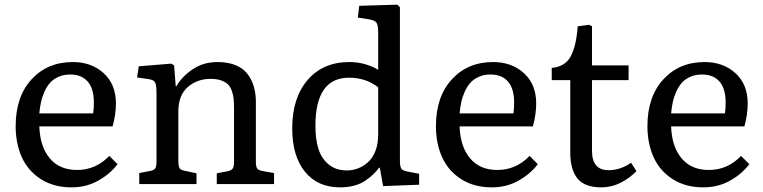

<svg xmlns="http://www.w3.org/2000/svg" viewBox="-20 -786 3258 820"><path d="M286.1 14.2Q209.5 14.2 154.5 -21Q99.6 -56.2 73.2 -114.5Q46.9 -172.9 46.9 -247.1Q46.9 -373 114.7 -447Q182.6 -521 291 -521Q370.6 -521 422.9 -473.4Q475.1 -425.8 475.1 -344.2Q475.1 -297.9 460.9 -246.1H147.9Q150.9 -159.7 192.6 -109.9Q234.4 -60.1 309.1 -60.1Q389.2 -60.1 446.8 -120.1L481.9 -85Q450.7 -43 399.4 -14.4Q348.1 14.2 286.1 14.2ZM147.9 -301.8H377.9Q380.9 -321.3 380.9 -348.1Q380.9 -407.2 354.7 -437.5Q328.6 -467.8 279.8 -467.8Q252 -467.8 230 -458Q208 -448.2 193.8 -432.4Q179.7 -416.5 169.7 -394Q159.7 -371.6 155 -349.6Q150.4 -327.6 147.9 -301.8Z M574.7 0V-46.9L622.6 -56.2Q631.8 -58.1 637.5 -61.5Q643.1 -64.9 645.3 -72Q647.5 -79.1 647.9 -85Q648.4 -90.8 648.4 -104V-386.2Q648.4 -421.4 642.8 -433.1Q637.2 -444.8 614.7 -448.2L565.4 -455.1L572.8 -502.9L711.4 -514.2L723.6 -506.8L730.5 -418H733.4Q757.3 -459.5 803 -490.2Q848.6 -521 908.7 -521Q953.6 -521 986.3 -507.6Q1019 -494.1 1037.4 -469.7Q1055.7 -445.3 1064.2 -415.8Q1072.8 -386.2 1072.8 -350.1V-96.2Q1072.8 -74.7 1078.1 -66.7Q1083.5 -58.6 1103.5 -55.2L1150.4 -46.9V0H905.8V-45.9L949.7 -54.2Q968.3 -57.6 973.9 -66.2Q979.5 -74.7 979.5 -96.2V-320.8Q979.5 -345.2 978 -361.8Q976.6 -378.4 970.7 -396.2Q964.8 -414.1 954.3 -424.8Q943.8 -435.5 925 -442.4Q906.2 -449.2 879.4 -449.2Q822.3 -449.2 782 -414.3Q741.7 -379.4 741.7 -310.1V-100.1Q741.7 -77.6 746.3 -68.8Q751 -60.1 766.6 -57.1L819.3 -45.9V0Z M1433.1 14.2Q1335.9 14.2 1282 -53Q1228 -120.1 1228 -237.8Q1228 -367.7 1293.7 -444.3Q1359.4 -521 1472.2 -521Q1509.8 -521 1542.2 -511Q1574.7 -501 1595.2 -487.8V-644Q1595.2 -677.7 1588.1 -688.7Q1581.1 -699.7 1552.2 -704.1L1508.3 -710.9L1514.2 -761.2L1677.2 -766.1L1688 -754.9V-98.1Q1688 -74.7 1694.3 -65.7Q1700.7 -56.6 1721.2 -53.2L1770 -43.9V2.9L1616.2 8.8L1602.1 -69.8H1599.1Q1586.9 -53.7 1574.7 -42Q1562.5 -30.3 1542.5 -15.9Q1522.5 -1.5 1494.4 6.3Q1466.3 14.2 1433.1 14.2ZM1461.9 -58.1Q1485.8 -58.1 1508.5 -66.7Q1531.2 -75.2 1551.3 -92.8Q1571.3 -110.4 1583.3 -141.1Q1595.2 -171.9 1595.2 -211.9V-413.1Q1543 -454.1 1470.2 -454.1Q1327.1 -454.1 1327.1 -248Q1327.1 -192.4 1339.6 -151.4Q1352.1 -110.4 1383.1 -84.2Q1414.1 -58.1 1461.9 -58.1Z M2081.1 14.2Q2004.4 14.2 1949.5 -21Q1894.5 -56.2 1868.2 -114.5Q1841.8 -172.9 1841.8 -247.1Q1841.8 -373 1909.7 -447Q1977.5 -521 2085.9 -521Q2165.5 -521 2217.8 -473.4Q2270 -425.8 2270 -344.2Q2270 -297.9 2255.9 -246.1H1942.9Q1945.8 -159.7 1987.5 -109.9Q2029.3 -60.1 2104 -60.1Q2184.1 -60.1 2241.7 -120.1L2276.9 -85Q2245.6 -43 2194.3 -14.4Q2143.1 14.2 2081.1 14.2ZM1942.9 -301.8H2172.9Q2175.8 -321.3 2175.8 -348.1Q2175.8 -407.2 2149.7 -437.5Q2123.5 -467.8 2074.7 -467.8Q2046.9 -467.8 2024.9 -458Q2002.9 -448.2 1988.8 -432.4Q1974.6 -416.5 1964.6 -394Q1954.6 -371.6 1950 -349.6Q1945.3 -327.6 1942.9 -301.8Z M2548.3 14.2Q2476.1 14.2 2445.8 -24.2Q2415.5 -62.5 2415.5 -134.8V-443.8H2336.4V-496.1Q2392.1 -500.5 2416.5 -543.7Q2440.9 -586.9 2447.3 -673.8L2495.1 -680.2L2508.3 -673.8V-506.8H2664.6V-443.8H2508.3V-142.1Q2508.3 -59.1 2579.1 -59.1Q2628.9 -59.1 2675.3 -90.8L2698.2 -55.2Q2668.9 -24.9 2630.4 -5.4Q2591.8 14.2 2548.3 14.2Z M2984.4 14.2Q2907.7 14.2 2852.8 -21Q2797.9 -56.2 2771.5 -114.5Q2745.1 -172.9 2745.1 -247.1Q2745.1 -373 2813 -447Q2880.9 -521 2989.3 -521Q3068.8 -521 3121.1 -473.4Q3173.3 -425.8 3173.3 -344.2Q3173.3 -297.9 3159.2 -246.1H2846.2Q2849.1 -159.7 2890.9 -109.9Q2932.6 -60.1 3007.3 -60.1Q3087.4 -60.1 3145 -120.1L3180.2 -85Q3148.9 -43 3097.7 -14.4Q3046.4 14.2 2984.4 14.2ZM2846.2 -301.8H3076.2Q3079.1 -321.3 3079.1 -348.1Q3079.1 -407.2 3053 -437.5Q3026.9 -467.8 2978 -467.8Q2950.2 -467.8 2928.2 -458Q2906.2 -448.2 2892.1 -432.4Q2877.9 -416.5 2867.9 -394Q2857.9 -371.6 2853.3 -349.6Q2848.6 -327.6 2846.2 -301.8Z"/></svg>

Font: Literata Book
Style: Regular
Weight: 400
Designer: Latin by Veronika Burian and Jose Scaglione. Greek by Irene Vlachou. Cyrillic by Vera Evstafieva
Foundry: TypeTogether
Version: Version 2.003;PS 002.003;hotconv 1.0.88;makeotf.lib2.5.64775